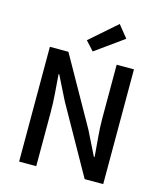

<svg xmlns="http://www.w3.org/2000/svg" viewBox="-140 -1089 1013 1191"><g transform="rotate(15 367.0 -493.0)"><path d="M97 0V-737H216L460 -304L537 -149H542Q538 -205 532 -269Q526 -333 526 -393V-737H637V0H518L274 -434L197 -588H193Q197 -531 202 -469Q207 -407 207 -346V0ZM361 -778 308 -836 479 -986 542 -908Z"/></g></svg>

Font: Source Han Sans SC Medium
Style: Regular
Weight: 500
Designer: Ryoko NISHIZUKA 西塚涼子 (kana, bopomofo & ideographs); Paul D. Hunt (Latin, Greek & Cyrillic); Sandoll Communications 산돌커뮤니
Foundry: Adobe
Version: Version 2.004;hotconv 1.0.118;makeotfexe 2.5.65603